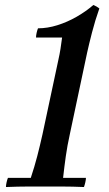

<svg xmlns="http://www.w3.org/2000/svg" viewBox="-20 -751 438 773"><path d="M234 -35H326Q326 -28 323.5 -17Q321 -6 318 2Q269 0 233 0Q197 0 162 0Q128 0 91 0Q54 0 4 2Q4 -6 6.5 -17Q9 -28 12 -35H104Q119 -80 130 -122.5Q141 -165 151 -210L215 -510Q220 -532 223.5 -554Q227 -576 230 -600H125Q125 -608 127.5 -619Q130 -630 133 -637Q171 -637 211 -649.5Q251 -662 288.5 -683.5Q326 -705 356 -731Q370 -725 380 -717Q363 -669 350.5 -620.5Q338 -572 331 -540L261 -210Q251 -165 245 -122.5Q239 -80 234 -35Z"/></svg>

Font: Poltawski Nowy
Style: Italic
Weight: 400
Italic angle: -12°
Designer: Adam Pótawski, Mateusz Machalski, Borys Kosmynka, Ania Wieluska
Foundry: Capitalics.wtf
Version: Version 1.001;gftools[0.9.25]